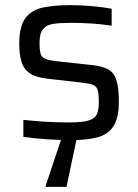

<svg xmlns="http://www.w3.org/2000/svg" viewBox="-20 -538 539 748"><path d="M256 8Q213 8 161 4.5Q109 1 71 -5V-71Q118 -66 161.5 -63.5Q205 -61 251 -61Q302 -61 326.5 -69Q351 -77 358 -94.5Q365 -112 365 -141Q365 -174 360 -188.5Q355 -203 340.5 -208Q326 -213 300 -216L168 -231Q121 -236 97 -252Q73 -268 64 -296.5Q55 -325 55 -369Q55 -436 79.5 -468Q104 -500 149 -509Q194 -518 255 -518Q294 -518 339 -514Q384 -510 415 -504V-438Q376 -444 335.5 -446.5Q295 -449 254 -449Q214 -449 187.5 -445Q161 -441 147.5 -424.5Q134 -408 134 -372Q134 -342 138.5 -328Q143 -314 157 -308.5Q171 -303 196 -300L334 -285Q374 -281 398 -269.5Q422 -258 432.5 -229Q443 -200 443 -142Q443 -78 422 -46Q401 -14 359.5 -3Q318 8 256 8ZM158 190V185L226 -18H282V-13L239 190Z"/></svg>

Font: Saira
Style: Regular
Weight: 400
Designer: Hector Gatti with collaboration of the Omnibus-Type team
Foundry: Omnibus-Type
Version: Version 1.100; ttfautohint (v1.8.3)